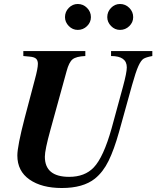

<svg xmlns="http://www.w3.org/2000/svg" viewBox="-20 -925 784 963"><path d="M744 -669V-644Q712 -638 699.5 -630Q687 -622 674 -593.5Q661 -565 642 -497L577 -263Q552 -174 524.5 -118Q497 -62 456 -29Q397 18 290 18Q189 18 128 -24.5Q67 -67 67 -145Q67 -192 104 -334L155 -527Q170 -582 170 -605Q170 -622 161 -630.5Q152 -639 129 -641L97 -644V-669H408V-644Q362 -642 344 -627.5Q326 -613 314 -568L233 -274Q205 -173 205 -139Q205 -38 327 -38Q405 -38 450 -85Q499 -136 540 -282L597 -491Q616 -561 616 -587Q616 -644 537 -644V-669ZM648 -839Q648 -813 628.5 -794Q609 -775 582 -775Q556 -775 537 -794.5Q518 -814 518 -839Q518 -866 537 -885.5Q556 -905 582 -905Q609 -905 628.5 -885.5Q648 -866 648 -839ZM436 -839Q436 -813 416.5 -794Q397 -775 370 -775Q344 -775 325 -794.5Q306 -814 306 -839Q306 -866 325 -885.5Q344 -905 370 -905Q397 -905 416.5 -885.5Q436 -866 436 -839Z"/></svg>

Font: STIX
Style: Bold Italic
Weight: 700
Italic angle: -16.33°
Designer: MicroPress Inc., with final additions and corrections provided by Coen Hoffman, Elsevier (retired)
Version: Version 1.1.1